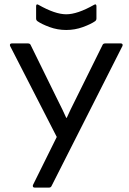

<svg xmlns="http://www.w3.org/2000/svg" viewBox="-20 -852 587 872"><path d="M149.9 -755.9Q144 -760.3 144 -768.1V-823.2Q144 -836.4 154.8 -830.1Q230.5 -787.1 280.8 -787.1Q331.5 -787.1 407.2 -830.1Q418 -836.4 418 -823.2V-768.1Q418 -760.3 412.1 -755.9Q393.6 -742.7 356.9 -729.2Q320.3 -715.8 280.8 -715.8Q241.2 -715.8 204.8 -729.2Q168.5 -742.7 149.9 -755.9ZM137.2 0Q131.8 0 129.9 -3.7Q127.9 -7.3 129.9 -12.2L237.8 -230L25.9 -643.1Q23.9 -647.9 25.9 -651.4Q27.8 -654.8 33.2 -654.8H106.9Q116.2 -654.8 119.1 -647.9L234.9 -412.1Q268.6 -345.2 280.8 -316.9H283.2Q295.4 -345.2 329.1 -412.1L445.8 -647.9Q448.7 -654.8 458 -654.8H528.8Q534.2 -654.8 536.1 -651.4Q538.1 -647.9 536.1 -643.1L213.9 -6.8Q210.9 0 202.1 0Z"/></svg>

Font: Sofia Sans
Style: Regular
Weight: 400
Designer: Botio Nikoltchev, Ani Petrova
Foundry: lettersoup
Version: Version 4.100